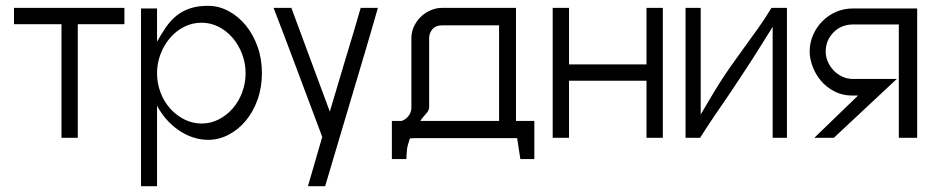

<svg xmlns="http://www.w3.org/2000/svg" viewBox="-20 -475 3196 659"><path d="M407 -392H247V-2H191V-392H28V-448H407Z M464 -446H519V-332Q534 -359 549.5 -381.5Q565 -404 585 -420.5Q605 -437 631.5 -446Q658 -455 694 -455Q731 -455 764.5 -437Q798 -419 823.5 -388Q849 -357 864 -315Q879 -273 879 -224Q879 -175 864 -133Q849 -91 823.5 -60.5Q798 -30 764.5 -12.5Q731 5 694 5Q674 5 651 -1Q628 -7 605 -20.5Q582 -34 559.5 -56.5Q537 -79 519 -112V164H464ZM672 -397Q639 -397 611 -382.5Q583 -368 562.5 -343.5Q542 -319 530.5 -288Q519 -257 519 -224Q519 -189 531 -157.5Q543 -126 564 -102.5Q585 -79 613 -65Q641 -51 672 -51Q703 -51 730.5 -65Q758 -79 778.5 -102.5Q799 -126 811 -157.5Q823 -189 823 -224Q823 -258 811 -289.5Q799 -321 778.5 -345Q758 -369 730.5 -383Q703 -397 672 -397Z M1277 -448Q1254 -367 1231.5 -291.5Q1209 -216 1187 -142Q1165 -68 1142.5 7.5Q1120 83 1096 164H1037L1086 -5Q1045 -114 1003 -226.5Q961 -339 919 -448H980L1112 -92Q1123 -128 1136.5 -174Q1150 -220 1164.5 -268Q1179 -316 1193 -362.5Q1207 -409 1218 -448Z M1359 -60Q1373 -65 1382.5 -77.5Q1392 -90 1392 -105V-344Q1392 -365 1400.5 -383.5Q1409 -402 1423.5 -416.5Q1438 -431 1457.5 -439.5Q1477 -448 1498 -448H1751V-60H1814V71H1766L1755 -1H1407Q1405 -1 1396.5 -0.5Q1388 0 1387 0Q1378 26 1377 37.5Q1376 49 1375 61V71H1325V-60ZM1453 -105Q1452 -104 1452 -101.5Q1452 -99 1450 -96Q1450 -94 1446 -89Q1442 -84 1436.5 -78Q1431 -72 1427 -66.5Q1423 -61 1423 -60H1693V-388H1498Q1475 -388 1464 -374.5Q1453 -361 1453 -344Z M2255 -448V-2H2199V-198H1933V-2H1877V-448H1933V-254H2199V-448Z M2632 -2V-383Q2621 -366 2603 -336.5Q2585 -307 2564 -274.5Q2543 -242 2522.5 -211Q2502 -180 2488 -159Q2459 -117 2432 -77Q2405 -37 2383 -2H2333V-448H2385V-82Q2410 -125 2430 -158Q2450 -191 2467 -216.5Q2484 -242 2499 -262.5Q2514 -283 2528 -303Q2555 -340 2581 -376.5Q2607 -413 2628 -448H2681V-2Z M2925 -147H2906Q2871 -147 2843.5 -161.5Q2816 -176 2797.5 -198Q2779 -220 2769 -247Q2759 -274 2759 -298Q2759 -328 2770.5 -354.5Q2782 -381 2802 -401.5Q2822 -422 2849 -434Q2876 -446 2908 -446H3128V-2H3065V-391H2908Q2867 -391 2840.5 -363.5Q2814 -336 2814 -298Q2814 -280 2821.5 -263Q2829 -246 2841.5 -233Q2854 -220 2871 -212Q2888 -204 2908 -204H3058L2842 -2H2775Z"/></svg>

Font: Fundamental  Brigade Scvhlank
Style: Regular
Weight: 100
Designer: Peter Wiegel, original typeface by Arno Drescher 1935
Foundry: Peter Wiegel
Version: Version 0.000 2012 initial release